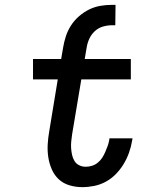

<svg xmlns="http://www.w3.org/2000/svg" viewBox="-20 -763 640 791"><path d="M319 8Q292 8 266.5 0.5Q241 -7 222.5 -24Q204 -41 193.5 -65Q183 -89 179 -115Q175 -141 176.5 -168Q178 -195 183 -223L218 -436H116V-520H232L240 -567Q244 -591 251.5 -614Q259 -637 272.5 -658Q286 -679 305.5 -696Q325 -713 347.5 -724Q370 -735 394 -739Q418 -743 441 -743H456L455 -659H441Q423 -659 404 -653.5Q385 -648 370.5 -634.5Q356 -621 348 -603.5Q340 -586 337 -567L329 -520H519V-436H315L277 -209Q275 -195 273.5 -180.5Q272 -166 273 -152Q274 -138 277 -124.5Q280 -111 287 -99.5Q294 -88 306.5 -82Q319 -76 333 -76Q346 -76 359 -80Q372 -84 383 -93Q394 -102 401 -113Q408 -124 413.5 -136.5Q419 -149 423.5 -161.5Q428 -174 430 -186L431 -193H526L524 -182Q520 -158 511.5 -134Q503 -110 489.5 -87.5Q476 -65 457.5 -46Q439 -27 416 -14.5Q393 -2 368 3Q343 8 319 8Z"/></svg>

Font: Iosevka Custom Medium Oblique
Style: Regular
Weight: 500
Italic angle: -9°
Designer: Belleve Invis
Foundry: Belleve Invis
Version: Version 27.0.1